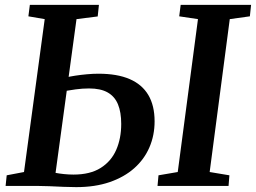

<svg xmlns="http://www.w3.org/2000/svg" viewBox="-20 -763 1050 788"><path d="M293 5Q271 5 241.2 3.8Q211.5 2.5 182 1.2Q152.5 0 131 0H3L7.5 -43.5L78.5 -57L163.5 -684.5L96.5 -696L102.5 -743H386L381 -695.5L294 -684.5L208 -53.5Q223.5 -50.5 243.2 -48.5Q263 -46.5 281.5 -46.5Q350 -46.5 393.2 -73.8Q436.5 -101 457 -148Q477.5 -195 477.5 -254.5Q477.5 -302.5 464.2 -334.8Q451 -367 422 -383.5Q393 -400 345.5 -400Q318 -400 290.5 -396.2Q263 -392.5 244 -389L250.5 -445Q266.5 -449 289.2 -452.5Q312 -456 336.8 -458.2Q361.5 -460.5 384 -460.5Q461 -460.5 512 -438.5Q563 -416.5 588.8 -373Q614.5 -329.5 614.5 -265Q614.5 -207.5 593.2 -158.2Q572 -109 530.8 -72.5Q489.5 -36 429.8 -15.5Q370 5 293 5ZM626.5 0 630.5 -43.5 709.5 -57 792.5 -684.5 715.5 -696 721.5 -743H1010.5L1005.5 -696L923 -684.5L840.5 -57L921.5 -43.5L918 0Z"/></svg>

Font: Merriweather 20pt SemiBold
Style: Italic
Weight: 600
Italic angle: -7.8°
Version: Version 2.101